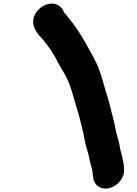

<svg xmlns="http://www.w3.org/2000/svg" viewBox="-20 -833 777 1089"><path d="M213.9 -619.7C224.5 -609.2 235.8 -592 247.6 -577.3C270.7 -548.5 290.4 -515.8 308.3 -479.6C328.5 -440.9 335.7 -434.9 355.1 -397.4C382.9 -344.9 398.9 -272 419.9 -205.4C430.5 -173.3 440.5 -124.8 449 -93.4C456.7 -64.9 461.2 -23 473.1 13.5L480.2 37.2C484.3 50.7 485.5 61.9 489.8 80.6C495.2 106.5 500.5 115.1 503.7 134.9C508.7 160 502.4 202.2 539.4 225.4C582.2 252.1 636.4 226.9 663.1 191.6C682.3 166.2 685.1 141.8 683.3 119.5C680.5 68.1 663.6 32 658.3 -8.2C653.1 -41.2 642.5 -61.7 637.9 -88C632.7 -113.9 627.7 -141.5 620.8 -166.9C611.1 -199.3 601.6 -247.6 589.1 -285.7C575.6 -326.6 560 -389.5 544.9 -431.1C525 -488.8 493.1 -536.6 469.3 -581.9C446.5 -623.2 422.2 -661.3 395.4 -698.3L377.8 -720.3C368.2 -733.5 354.8 -750.4 342.7 -763.2C335.1 -785.3 318.6 -803.8 292.6 -810.3C245.6 -822.2 194.4 -788.6 175.5 -745.2C152.3 -691.7 189.4 -643.6 213.9 -619.7Z"/></svg>

Font: Smoothie
Style: BdIt
Weight: 700
Foundry: Cannot Into Space Fonts
Version: Version 0.8